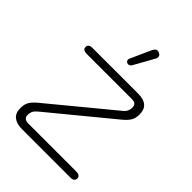

<svg xmlns="http://www.w3.org/2000/svg" viewBox="-275 -1121 1253 1253"><g transform="rotate(45 351.5 -494.5)"><path d="M58 -89Q58 -125 71.5 -148Q85 -171 119 -199L536 -543Q557 -559 565 -574Q573 -589 573 -610Q573 -646 530 -646H113Q96 -646 86.5 -652.5Q77 -659 77 -672Q77 -700 113 -700H535Q638 -700 638 -611Q638 -576 625 -553.5Q612 -531 577 -502L159 -158Q139 -142 131 -127Q123 -112 123 -91Q123 -55 168 -55H610Q627 -55 636.5 -48Q646 -41 646 -28Q646 0 610 0H161Q113 0 85.5 -22Q58 -44 58 -89ZM331 -810Q331 -816 334 -822L397 -962Q410 -989 427 -989Q433 -989 443 -984Q460 -976 460 -961Q460 -953 454 -942L377 -804Q368 -789 354 -789Q350 -789 344 -791Q331 -797 331 -810Z"/></g></svg>

Font: Kodchasan Light
Style: Regular
Weight: 300
Version: Version 1.000; ttfautohint (v1.6)